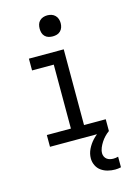

<svg xmlns="http://www.w3.org/2000/svg" viewBox="-140 -806 779 1102"><g transform="rotate(-15 250.0 -255.0)"><path d="M75 0V-70H218V-450H89V-520H296V-70H425V0ZM255 -608Q242 -608 230 -611.5Q218 -615 209 -624Q200 -633 196.5 -645Q193 -657 193 -670Q193 -683 196.5 -695Q200 -707 209 -716Q218 -725 230 -729Q242 -733 255 -733Q268 -733 280 -729Q292 -725 301 -716Q310 -707 314 -695Q318 -683 318 -670Q318 -657 314 -645Q310 -633 301 -624Q292 -615 280 -611.5Q268 -608 255 -608ZM403 223Q381 223 359.5 217.5Q338 212 320.5 199.5Q303 187 293.5 167Q284 147 284 126Q284 97 297 70.5Q310 44 329.5 23Q349 2 373.5 -13.5Q398 -29 425 -40V0Q411 10 399 22.5Q387 35 377.5 49.5Q368 64 361 80.5Q354 97 354 114Q354 124 358.5 133.5Q363 143 371 149Q379 155 389 157.5Q399 160 409 160Q416 160 423.5 159Q431 158 438 156V219Q429 221 420 222Q411 223 403 223Z"/></g></svg>

Font: Iosevka srxl
Style: Regular
Weight: 400
Monospace: yes
Designer: Belleve Invis
Foundry: Belleve Invis
Version: Version 33.0.1; ttfautohint (v1.8.3)